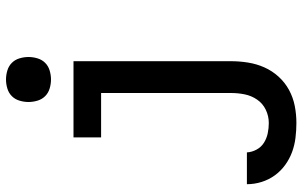

<svg xmlns="http://www.w3.org/2000/svg" viewBox="-204 -581 1008 640"><g transform="rotate(-90 300.0 -261.0)"><path d="M210 223Q186 223 161 220Q136 217 113 208.5Q90 200 70 185.5Q50 171 35.5 151Q21 131 13.5 107Q6 83 6 58H112Q113 75 121.5 90.5Q130 106 144.5 115Q159 124 176 127.5Q193 131 210 131Q233 131 254 121Q275 111 288 92Q301 73 305.5 50.5Q310 28 310 5V-428H162V-520H416V5Q416 33 411.5 61.5Q407 90 395.5 116Q384 142 364.5 163.5Q345 185 320 198.5Q295 212 267 217.5Q239 223 210 223ZM355 -595Q340 -595 325 -599.5Q310 -604 299.5 -614.5Q289 -625 284.5 -640Q280 -655 280 -670Q280 -685 284.5 -700Q289 -715 299.5 -725.5Q310 -736 325 -740.5Q340 -745 355 -745Q370 -745 385 -740.5Q400 -736 410.5 -725.5Q421 -715 425.5 -700Q430 -685 430 -670Q430 -655 425.5 -640Q421 -625 410.5 -614.5Q400 -604 385 -599.5Q370 -595 355 -595Z"/></g></svg>

Font: Iosevka Semibold Extended
Style: Regular
Weight: 600
Width: 7
Monospace: yes
Designer: Belleve Invis
Foundry: Belleve Invis
Version: Version 32.5.0; ttfautohint (v1.8.4)